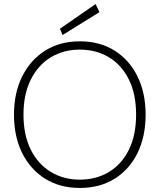

<svg xmlns="http://www.w3.org/2000/svg" viewBox="-20 -916 788 948"><path d="M374 12Q276 12 203 -33.5Q130 -79 89.5 -160.5Q49 -242 49 -350Q49 -457 89.5 -538.5Q130 -620 203 -666Q276 -712 374 -712Q473 -712 546 -666Q619 -620 659 -538.5Q699 -457 699 -350Q699 -242 659 -160.5Q619 -79 546 -33.5Q473 12 374 12ZM374 -29Q455 -29 518 -67Q581 -105 616.5 -177Q652 -249 652 -350Q652 -451 616.5 -523Q581 -595 518 -633Q455 -671 374 -671Q294 -671 231 -633Q168 -595 132 -523Q96 -451 96 -350Q96 -249 132 -177Q168 -105 231 -67Q294 -29 374 -29ZM289 -743 276 -774 452 -896 471 -856Z"/></svg>

Font: DM Sans 11pt ExtraLight
Style: Regular
Weight: 250
Version: Version 4.004;gftools[0.9.30]